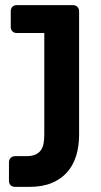

<svg xmlns="http://www.w3.org/2000/svg" viewBox="-20 -540 396 750"><path d="M39 190Q28 190 21.5 183.5Q15 177 15 166V94Q15 84 21.5 77Q28 70 39 70H82Q105 70 119 63.5Q133 57 140.5 45.5Q148 34 150.5 18.5Q153 3 153 -15V-411H46Q35 -411 28.5 -417.5Q22 -424 22 -435V-496Q22 -507 28.5 -513.5Q35 -520 46 -520H265Q275 -520 282 -513.5Q289 -507 289 -496V-15Q289 31 277.5 68.5Q266 106 242 133Q218 160 181.5 175Q145 190 95 190Z"/></svg>

Font: Fz Rubik Med
Style: Regular
Weight: 500
Designer: Hubert and Fischer
Foundry: Hubert and Fischer
Version: Vit hóa bi FontZin.com